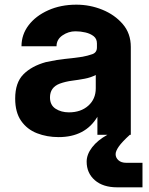

<svg xmlns="http://www.w3.org/2000/svg" viewBox="-20 -577 640 822"><path d="M231 10Q181 10 138.5 -6.5Q96 -23 70.5 -59.5Q45 -96 45 -155Q45 -223 80 -258.5Q115 -294 176 -311Q204 -317 222.5 -320Q241 -323 256 -324.5Q271 -326 288.5 -328Q306 -330 333 -334Q355 -338 375 -345Q395 -352 395 -374V-376V-391Q395 -411 381 -422Q367 -433 346 -438Q325 -443 303 -443Q273 -443 247.5 -425.5Q222 -408 222 -379H72Q72 -429 102.5 -469Q133 -509 186.5 -533Q240 -557 307 -557Q365 -557 418 -535.5Q471 -514 505.5 -474Q540 -434 540 -376V0H536Q502 31 488.5 50.5Q475 70 475 83Q475 98 487 109Q499 120 521 120H590V225H482Q421 225 386 194.5Q351 164 351 115Q351 84 374.5 53.5Q398 23 440 0H397V-77Q345 10 231 10ZM275 -96Q326 -96 358 -124.5Q390 -153 390 -199V-256Q369 -245 342.5 -240Q316 -235 288.5 -231.5Q261 -228 236 -219Q194 -203 194 -160Q194 -127 218 -111.5Q242 -96 275 -96Z"/></svg>

Font: Tiny ExtraBold
Style: Regular
Weight: 800
Designer: Philipp Nurullin, Konstantin Bulenkov
Foundry: JetBrains
Version: Version 2.251; ttfautohint (v1.8.4.7-5d5b)